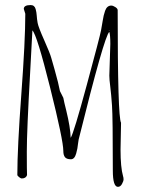

<svg xmlns="http://www.w3.org/2000/svg" viewBox="-20 -680 555 752"><path d="M454.1 -199.2 452.1 -94.2Q452.1 -24.4 461.9 9.8Q463.9 15.6 463.9 22.5Q463.9 29.3 457.8 40.5Q451.7 51.8 441.9 51.8Q421.9 51.8 421.9 -12.2Q421.9 -220.7 418.7 -266.4Q415.5 -312 411.9 -340.3Q408.2 -368.7 408.2 -383.8L412.1 -507.8Q412.1 -543 408.2 -555.2Q388.7 -539.6 288.1 -133.8Q287.1 -130.4 285.9 -119.1Q284.7 -107.9 283 -98.4Q281.2 -88.9 278.3 -78.6Q272 -56.2 257.8 -56.2Q241.2 -56.2 234.6 -64.2Q228 -72.3 228 -88.9Q228 -129.9 176.3 -336.9Q124.5 -543.9 106.9 -561Q104.5 -507.3 98.1 -396.5Q85 -165.5 85 -86.4Q85 -7.3 85.9 5.9Q81.5 19 64.9 19Q61.5 19 54.7 13.7Q47.9 8.3 47.9 4.9Q47.9 -100.6 63.5 -310.5Q79.1 -520.5 79.1 -626L73.2 -645Q73.2 -660.2 100.1 -660.2Q115.2 -660.2 119.6 -644.5Q123 -632.3 123.8 -619.4Q124.5 -606.4 127.4 -590.1Q130.4 -573.7 153.1 -522.7Q175.8 -471.7 180.7 -453.6Q185.5 -435.5 193.4 -409.2Q209.5 -352.1 214.8 -323.2L228 -296.9Q231 -280.3 239.3 -248Q255.9 -180.2 256.8 -140.1Q268.6 -157.7 319.8 -346.9Q371.1 -536.1 375.7 -561Q380.4 -585.9 382.3 -598.9Q384.3 -611.8 386.2 -619.4Q388.2 -627 391.6 -637.7Q398.9 -658.2 416 -658.2Q422.4 -658.2 431.6 -652.3Q440.9 -646.5 440.9 -640.1Q440.9 -221.2 454.1 -199.2ZM408.2 -561H407.2L405.8 -560.1L408.2 -559.1Z"/></svg>

Font: Amatic SC
Style: Regular
Weight: 400
Version: Version 1.004